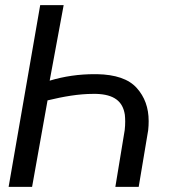

<svg xmlns="http://www.w3.org/2000/svg" viewBox="-20 -731 704 751"><path d="M105.5 0 166 -338.4C229 -353.5 287.6 -363.8 344.7 -363.8C348.6 -363.8 352.1 -363.8 356 -363.8C425.8 -361.8 460.4 -335 468.3 -282.2C469.2 -273.9 469.7 -265.1 469.7 -255.9C469.7 -245.6 469.2 -234.4 467.8 -222.2L431.2 0H522.5L559.6 -221.7C561 -233.9 561.5 -246.1 561.5 -257.3C561.5 -309.6 545.9 -352.5 514.6 -387.2C483.4 -421.9 431.6 -439.5 359.4 -440.9C356 -440.9 352.5 -440.9 349.6 -440.9C289.1 -440.9 231 -432.6 174.3 -415.5L229 -710.9H137.2L13.7 0Z"/></svg>

Font: Roboto
Style: Italic
Weight: 400
Italic angle: -12°
Designer: Google
Version: Version 2.137; 2017